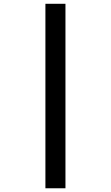

<svg xmlns="http://www.w3.org/2000/svg" viewBox="-20 -777 591 1024"><path d="M222.2 -756.8H329.1V227.1H222.2Z"/></svg>

Font: Samim FD
Style: Bold-FD
Weight: 700
Foundry: DejaVu fonts team - Redesigned by Saber Rastikerdar
Version: Version 4.0.1